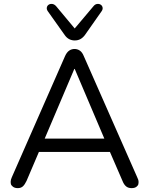

<svg xmlns="http://www.w3.org/2000/svg" viewBox="-20 -965 769 992"><path d="M364 -609 211 -249H519L366 -609ZM72 7Q56 7 46.5 -0.5Q37 -8 36 -15.5Q35 -23 35 -25Q35 -36 41 -49L316 -675Q325 -695 337.5 -703.5Q350 -712 365 -712Q380 -712 392.5 -703.5Q405 -695 413 -675L689 -49Q696 -36 696 -24Q696 -22 695 -14.5Q694 -7 685 0Q676 7 660 7Q642 7 631 -2.5Q620 -12 613 -30L548 -180H181L117 -30Q108 -11 98 -2Q88 7 72 7ZM366 -756Q351 -756 338 -762.5Q325 -769 315 -783L227 -907Q220 -917 222 -926.5Q224 -936 232 -941Q240 -946 250.5 -944.5Q261 -943 270 -933L366 -818L463 -933Q471 -943 481.5 -944.5Q492 -946 500 -941Q508 -936 510 -926.5Q512 -917 505 -907L418 -783Q407 -769 394.5 -762.5Q382 -756 366 -756Z"/></svg>

Font: Nunito
Style: Regular
Weight: 400
Designer: Vernon Adams
Foundry: Vernon Adams
Version: Version 3.602